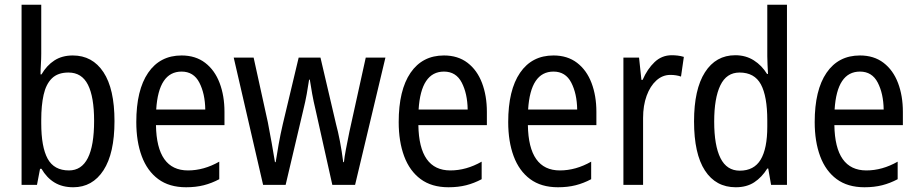

<svg xmlns="http://www.w3.org/2000/svg" viewBox="-20 -846 3872 810"><path d="M154 -619Q154 -597 152.5 -574.5Q151 -552 151 -532H155Q177 -570 209.5 -591Q242 -612 287 -612Q370 -612 416.5 -541.5Q463 -471 463 -335Q463 -199 416.5 -127.5Q370 -56 289 -56Q243 -56 210 -76Q177 -96 155 -134H149L136 -66H71V-826H154ZM269 -540Q224 -540 199 -515.5Q174 -491 164 -446Q154 -401 154 -341V-326Q154 -226 181 -176.5Q208 -127 271 -127Q377 -127 377 -336Q377 -437 351 -488.5Q325 -540 269 -540Z M746 -612Q805 -612 845.5 -581Q886 -550 906.5 -496Q927 -442 927 -374V-318H638Q641 -127 773 -127Q840 -127 905 -164V-90Q873 -73 839.5 -64.5Q806 -56 765 -56Q694 -56 647.5 -90.5Q601 -125 578 -187Q555 -249 555 -331Q555 -466 605 -539Q655 -612 746 -612ZM746 -544Q649 -544 639 -384H846Q845 -451 821 -497.5Q797 -544 746 -544Z M1311 -384Q1303 -417 1297 -450Q1291 -483 1287 -510H1284Q1280 -482 1274 -449Q1268 -416 1260 -384L1185 -66H1090L966 -603H1050L1110 -330Q1118 -288 1126 -244Q1134 -200 1140 -162H1143Q1148 -195 1155.5 -237Q1163 -279 1173 -322L1240 -603H1332L1398 -321Q1406 -292 1414 -250.5Q1422 -209 1428 -162H1431Q1433 -183 1439.5 -217Q1446 -251 1454 -290L1523 -603H1606L1478 -66H1382Z M1853 -612Q1912 -612 1952.5 -581Q1993 -550 2013.5 -496Q2034 -442 2034 -374V-318H1745Q1748 -127 1880 -127Q1947 -127 2012 -164V-90Q1980 -73 1946.5 -64.5Q1913 -56 1872 -56Q1801 -56 1754.5 -90.5Q1708 -125 1685 -187Q1662 -249 1662 -331Q1662 -466 1712 -539Q1762 -612 1853 -612ZM1853 -544Q1756 -544 1746 -384H1953Q1952 -451 1928 -497.5Q1904 -544 1853 -544Z M2315 -612Q2374 -612 2414.5 -581Q2455 -550 2475.5 -496Q2496 -442 2496 -374V-318H2207Q2210 -127 2342 -127Q2409 -127 2474 -164V-90Q2442 -73 2408.5 -64.5Q2375 -56 2334 -56Q2263 -56 2216.5 -90.5Q2170 -125 2147 -187Q2124 -249 2124 -331Q2124 -466 2174 -539Q2224 -612 2315 -612ZM2315 -544Q2218 -544 2208 -384H2415Q2414 -451 2390 -497.5Q2366 -544 2315 -544Z M2814 -613Q2826 -613 2839 -611.5Q2852 -610 2865 -606L2853 -523Q2833 -530 2808 -530Q2775 -530 2749 -506.5Q2723 -483 2708 -442Q2693 -401 2693 -348V-66H2610V-603H2676L2686 -509H2691Q2711 -555 2741.5 -584Q2772 -613 2814 -613Z M3084 -56Q3000 -56 2954 -126.5Q2908 -197 2908 -334Q2908 -469 2954 -541Q3000 -613 3082 -613Q3126 -613 3160 -591.5Q3194 -570 3216 -534H3220Q3219 -553 3218 -573.5Q3217 -594 3217 -609V-826H3300V-66H3233L3221 -135H3217Q3194 -98 3162 -77Q3130 -56 3084 -56ZM3101 -126Q3161 -126 3189 -172.5Q3217 -219 3217 -312V-338Q3217 -440 3190 -490Q3163 -540 3100 -540Q3045 -540 3019 -486Q2993 -432 2993 -333Q2993 -232 3019.5 -179Q3046 -126 3101 -126Z M3608 -612Q3667 -612 3707.5 -581Q3748 -550 3768.5 -496Q3789 -442 3789 -374V-318H3500Q3503 -127 3635 -127Q3702 -127 3767 -164V-90Q3735 -73 3701.5 -64.5Q3668 -56 3627 -56Q3556 -56 3509.5 -90.5Q3463 -125 3440 -187Q3417 -249 3417 -331Q3417 -466 3467 -539Q3517 -612 3608 -612ZM3608 -544Q3511 -544 3501 -384H3708Q3707 -451 3683 -497.5Q3659 -544 3608 -544Z"/></svg>

Font: Noto Sans Malayalam UI Condensed
Style: Regular
Weight: 400
Width: 3
Designer: Jelle Bosma - Monotype Design Team
Foundry: Monotype Imaging Inc.
Version: Version 2.104; ttfautohint (v1.8.4.7-5d5b)